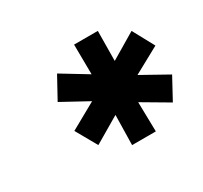

<svg xmlns="http://www.w3.org/2000/svg" viewBox="-82 -828 576 546"><g transform="rotate(-30 205.5 -555.0)"><path d="M290 -390H212L214 -488L129 -438L90 -507L176 -555L90 -602L129 -673L213 -622L212 -720H290L289 -622L373 -672L411 -602L325 -555L411 -507L373 -437L288 -487Z"/></g></svg>

Font: Argentum Sans SemiBold
Style: Italic
Weight: 600
Italic angle: -11°
Designer: Julieta Ulanovsky (font), Cristiano Sobral (main changes and remaster)
Foundry: Julieta Ulanovsky (font), Cristiano Sobral (main changes and remaster)
Version: Version 2.007;June 15, 2022;FontCreator 14.0.0.2814 64-bit; 